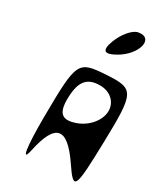

<svg xmlns="http://www.w3.org/2000/svg" viewBox="-206 -1310 1116 1401"><g transform="rotate(20 352.0 -610.0)"><path d="M183 -388C136 -132 134 -13 179 -124C278 -371 374 -373 482 -132C564 50 575 35 657 -371C739 -777 730 -804 507 -829C275 -855 268 -847 183 -388ZM300 -582C328 -714 383 -760 489 -741C574 -726 625 -658 609 -582C593 -506 512 -439 421 -424C307 -405 272 -450 300 -582ZM462 -1072C412 -987 434 -961 529 -995C681 -1049 747 -1200 617 -1200C573 -1200 504 -1143 462 -1072Z"/></g></svg>

Font: Venom Sans
Style: Obl
Weight: 400
Version: Version 1.001